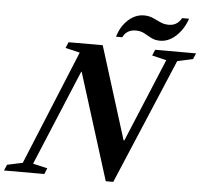

<svg xmlns="http://www.w3.org/2000/svg" viewBox="-123 -1020 1158 1096"><g transform="rotate(5 456.0 -472.0)"><path d="M523 10.5 331.5 -600H329L101 -53L184 -34L170 0H-61L-46.5 -34L42 -53L311 -708L228 -727.5L242.5 -761.5H438L604 -231H608.5L807 -708L724.5 -727.5L738.5 -761.5H973L958.5 -727.5L869.5 -708L566 10.5ZM761.5 -815.5Q732 -815.5 710.5 -827Q689 -838.5 668.2 -850Q647.5 -861.5 619.5 -861.5Q566.5 -861.5 545.5 -816.5H509.5Q526.5 -876 567.8 -913.8Q609 -951.5 659 -951.5Q688 -951.5 710.2 -941.2Q732.5 -931 754.5 -920.8Q776.5 -910.5 803 -910.5Q852 -910.5 876 -955H916Q895.5 -894.5 853.2 -855Q811 -815.5 761.5 -815.5Z"/></g></svg>

Font: Libre Caslon Text
Style: Italic
Weight: 400
Italic angle: -22.583°
Designer: Pablo Impallari, Rodrigo Fuenzalida, Katja Schimmel
Foundry: Pablo Impallari, Rodrigo Fuenzalida
Version: Version 2.000